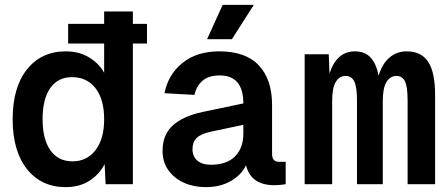

<svg xmlns="http://www.w3.org/2000/svg" viewBox="-20 -757 1840 789"><path d="M250 12Q150 12 91 -62Q32 -136 32 -267Q32 -398 91 -472Q150 -546 250 -546Q306 -546 347 -520.5Q388 -495 408 -458V-710H526V0H414L410 -83Q389 -41 348 -14.5Q307 12 250 12ZM278 -94Q337 -94 372.5 -140Q408 -186 408 -267Q408 -349 372.5 -394.5Q337 -440 276 -440Q218 -440 186.5 -395Q155 -350 155 -267Q155 -185 187 -139.5Q219 -94 278 -94ZM260 -578V-659H584V-578Z M826 12Q776 12 736 -6Q696 -24 672 -57.5Q648 -91 648 -137Q648 -204 690.5 -242Q733 -280 813 -297L980 -332Q980 -447 883 -447Q837 -447 812 -425Q787 -403 779 -367L656 -374Q671 -451 730 -498.5Q789 -546 881 -546Q990 -546 1044 -488Q1098 -430 1098 -326V-127Q1098 -107 1105.5 -99.5Q1113 -92 1128 -92H1154V0Q1148 1 1134.5 2.5Q1121 4 1107 4Q1011 4 991 -78Q972 -38 928.5 -13Q885 12 826 12ZM847 -80Q912 -80 946 -114.5Q980 -149 980 -208V-244L847 -216Q805 -207 788 -190Q771 -173 771 -144Q771 -114 791 -97Q811 -80 847 -80ZM831 -596 895 -737H1023L933 -596Z M1232 0V-534H1331L1334 -455Q1364 -546 1438 -546Q1479 -546 1502.5 -521Q1526 -496 1536 -446Q1550 -494 1580 -520Q1610 -546 1651 -546Q1711 -546 1739.5 -503Q1768 -460 1768 -366V0H1655V-343Q1655 -401 1644 -423Q1633 -445 1609 -445Q1584 -445 1568.5 -420.5Q1553 -396 1553 -342V0H1447V-343Q1447 -399 1436 -422Q1425 -445 1400 -445Q1375 -445 1360 -420.5Q1345 -396 1345 -342V0Z"/></svg>

Font: Geist Mono SemiBold
Style: Regular
Weight: 600
Monospace: yes
Designer: Basement.studio, Andrés Briganti, Mateo Zaragoza
Foundry: Basement.studio, Vercel, Andrés Briganti, Guido Ferreyra, Mateo Zaragoza
Version: Version 1.500; ttfautohint (v1.8.4.7-5d5b)